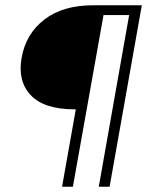

<svg xmlns="http://www.w3.org/2000/svg" viewBox="-20 -707 567 727"><path d="M332 -687H517L395 0H354L469 -650H372L256 0H215L267 -293H263Q147 -293 96.5 -346.5Q46 -400 62 -489Q78 -579 148 -633Q218 -687 332 -687Z"/></svg>

Font: Poppins ExtraLight
Style: Italic
Weight: 275
Italic angle: -10°
Designer: Ninad Kale (Devanagari), Jonny Pinhorn (Latin)
Foundry: Indian Type Foundry
Version: Version 3.200;PS 1.000;hotconv 16.6.54;makeotf.lib2.5.65590